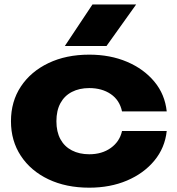

<svg xmlns="http://www.w3.org/2000/svg" viewBox="-20 -836 802 872"><path d="M737.2 -241Q729 -164.4 681 -106.4Q633 -48.4 556.7 -16Q480.4 16.4 385.4 16.4Q280.2 16.4 200 -21.7Q119.8 -59.8 74.8 -128Q29.8 -196.2 29.8 -285.4Q29.8 -375.2 74.8 -443.1Q119.8 -511 200 -549.4Q280.2 -587.8 385.4 -587.8Q480.4 -587.8 556.7 -555.4Q633 -523 681 -465.3Q729 -407.6 737.2 -330H534.2Q523.2 -381.4 483.1 -408.7Q443 -436 385.4 -436Q340.4 -436 306.5 -418.5Q272.6 -401 254.4 -367.4Q236.2 -333.8 236.2 -285.4Q236.2 -237.4 254.4 -203.9Q272.6 -170.4 306.5 -152.9Q340.4 -135.4 385.4 -135.4Q443.4 -135.4 483.5 -164.3Q523.6 -193.2 534.2 -241ZM400 -815.8H598.4L463.6 -627H274.4Z"/></svg>

Font: Unbounded
Style: Regular
Weight: 400
Designer: Luke Prowse, Jean-Baptiste Morizot, Fátima Lázaro, Florian Runge
Foundry: NaN
Version: Version 1.701;gftools[0.9.28.dev5+ged2979d]